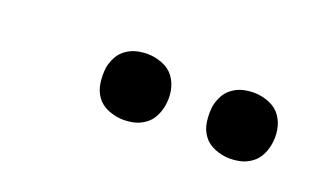

<svg xmlns="http://www.w3.org/2000/svg" viewBox="-32 -839 564 339"><g transform="rotate(20 250.0 -670.0)"><path d="M404 -608Q390 -608 376 -613.5Q362 -619 354 -630Q346 -641 344 -655.5Q342 -670 344 -685Q346 -695 351 -704.5Q356 -714 365 -720.5Q374 -727 384 -729.5Q394 -732 405 -732Q419 -732 433 -726.5Q447 -721 455 -710Q463 -699 465.5 -684.5Q468 -670 465 -655Q463 -645 458 -635.5Q453 -626 444 -619.5Q435 -613 425 -610.5Q415 -608 404 -608ZM204 -608Q190 -608 176 -613.5Q162 -619 154 -630Q146 -641 144 -655.5Q142 -670 144 -685Q146 -695 151 -704.5Q156 -714 165 -720.5Q174 -727 184 -729.5Q194 -732 205 -732Q219 -732 233 -726.5Q247 -721 255 -710Q263 -699 265.5 -684.5Q268 -670 265 -655Q263 -645 258 -635.5Q253 -626 244 -619.5Q235 -613 225 -610.5Q215 -608 204 -608Z"/></g></svg>

Font: Iosevka Term Curly
Style: Italic
Weight: 400
Italic angle: -9°
Designer: Belleve Invis
Foundry: Belleve Invis
Version: Version 32.3.0